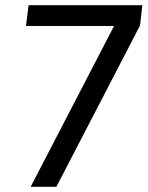

<svg xmlns="http://www.w3.org/2000/svg" viewBox="-20 -720 568 739"><path d="M98 -1 419 -620H80L90 -700H528L519 -622L197 -1Z"/></svg>

Font: Inclusive Sans
Style: Italic
Weight: 400
Italic angle: -7°
Designer: Olivia King
Foundry: Olivia King
Version: Version 2.004